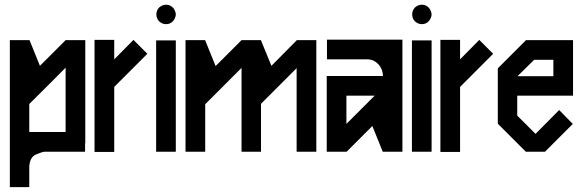

<svg xmlns="http://www.w3.org/2000/svg" viewBox="-20 -640 2458 810"><path d="M339.8 -470.7V-36.1H338.9V0H168Q157.2 1 131.8 11.7Q106.4 22.5 103.5 61.5V149.4H21.5V-470.7H104.5L148.4 -362.3L256.8 -470.7ZM256.8 -354.5Q206.1 -302.7 103.5 -201.2V-83H256.8Z M461.9 1H378.9V-471.7H461.9V-389.6Q489.3 -417 543 -471.7L601.6 -413.1L461.9 -273.4Z M638.7 0V-469.7H721.7V0ZM696.3 -541Q688.5 -538.1 680.7 -538.1Q672.9 -538.1 665 -541Q657.2 -544.9 651.4 -549.8Q645.5 -555.7 642.6 -563.5Q639.6 -571.3 639.6 -579.1Q639.6 -586.9 642.6 -594.7Q645.5 -602.5 651.4 -608.4Q657.2 -613.3 665 -617.2Q672.9 -620.1 680.7 -620.1Q688.5 -620.1 696.3 -617.2Q704.1 -613.3 709 -608.4Q714.8 -602.5 717.8 -594.7Q721.7 -586.9 721.7 -579.1Q721.7 -571.3 717.8 -563.5Q714.8 -555.7 709 -549.8Q704.1 -544.9 696.3 -541Z M1314.5 0H1231.4V-352.5L1081.1 -202.1V0H999V-353.5L845.7 -200.2V0H762.7V-470.7H845.7V-469.7L889.6 -361.3L999 -470.7H1081.1V-469.7Q1095.7 -433.6 1125 -362.3Q1160.2 -398.4 1231.4 -469.7V-470.7H1314.5Z M1677.7 -472.7V0H1594.7L1550.8 -108.4L1442.4 0H1358.4V-319.3H1595.7V-320.3Q1594.7 -348.6 1576.2 -369.1Q1556.6 -389.6 1530.3 -389.6H1359.4V-472.7ZM1560.5 -236.3H1441.4V-117.2Z M1717.8 0V-469.7H1800.8V0ZM1775.4 -541Q1767.6 -538.1 1759.8 -538.1Q1752 -538.1 1744.1 -541Q1736.3 -544.9 1730.5 -549.8Q1724.6 -555.7 1721.7 -563.5Q1718.8 -571.3 1718.8 -579.1Q1718.8 -586.9 1721.7 -594.7Q1724.6 -602.5 1730.5 -608.4Q1736.3 -613.3 1744.1 -617.2Q1752 -620.1 1759.8 -620.1Q1767.6 -620.1 1775.4 -617.2Q1783.2 -613.3 1788.1 -608.4Q1793.9 -602.5 1796.9 -594.7Q1800.8 -586.9 1800.8 -579.1Q1800.8 -571.3 1796.9 -563.5Q1793.9 -555.7 1788.1 -549.8Q1783.2 -544.9 1775.4 -541Z M1920.9 1H1837.9V-471.7H1920.9V-389.6Q1948.2 -417 2002 -471.7L2060.5 -413.1L1920.9 -273.4Z M2397.5 -236.3H2162.1V-152.3L2239.3 -75.2Q2272.5 -108.4 2338.9 -175.8Q2357.4 -156.2 2396.5 -117.2L2337.9 -58.6L2279.3 0H2198.2L2138.7 -59.6L2080.1 -118.2V-351.6L2198.2 -469.7V-470.7H2397.5ZM2314.5 -387.7H2233.4Q2210 -365.2 2163.1 -318.4H2314.5Z"/></svg>

Font: mr_KirucoupageG
Style: Regular
Weight: 400
Designer: Jan Henkel
Version: Version 1.00 May 25, 2020, initial release